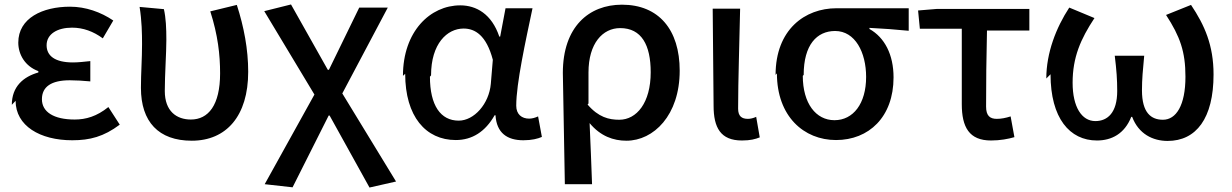

<svg xmlns="http://www.w3.org/2000/svg" viewBox="-20 -584 5526 861"><path d="M50 -132C50 -20 159 45 304 45C383 45 445 29 517 -25L466 -104C414 -62 365 -48 315 -48C221 -48 168 -82 168 -139C168 -195 210 -224 293 -224C322 -224 352 -222 385 -219V-310C356 -307 331 -304 307 -304C226 -304 189 -334 189 -381C189 -432 238 -460 303 -460C353 -460 399 -443 441 -412L488 -492C432 -530 364 -554 294 -554C171 -554 62 -503 62 -393C62 -340 92 -287 152 -265V-259C85 -240 33 -196 33 -114Z M606 -553C616 -491 617 -433 617 -386C617 -320 612 -255 612 -190C612 -38 691 47 840 47C995 47 1093 -64 1093 -262C1093 -363 1074 -463 1042 -562L923 -533C957 -427 967 -339 967 -255C967 -112 914 -48 836 -48C772 -48 719 -85 719 -176C719 -249 726 -346 726 -405C726 -458 724 -503 715 -543Z M1167 242 1292 256 1454 -66H1458L1637 257L1756 230L1515 -165L1719 -550H1591L1455 -271H1450L1285 -564L1165 -534L1390 -160Z M1797 -253C1797 -62 1889 44 2024 44C2097 44 2156 7 2198 -67H2202C2207 12 2254 45 2327 45C2365 45 2392 38 2410 30L2393 -62C2380 -56 2366 -52 2353 -52C2320 -52 2295 -71 2295 -110C2295 -210 2337 -400 2368 -547H2247L2223 -420H2219C2185 -521 2116 -560 2044 -560C1909 -560 1787 -443 1787 -244ZM1913 -246C1913 -388 1985 -456 2059 -456C2110 -456 2161 -426 2190 -316L2181 -208C2173 -118 2106 -43 2037 -43C1956 -43 1908 -111 1908 -240Z M2513 242H2635C2632 145 2628 68 2624 -32C2673 27 2731 47 2789 47C2911 47 3028 -67 3028 -267C3028 -451 2934 -563 2769 -563C2621 -563 2504 -464 2504 -257ZM2619 -120V-259C2619 -390 2683 -458 2761 -458C2857 -458 2898 -382 2898 -260C2898 -123 2835 -47 2757 -47C2711 -47 2664 -58 2615 -115Z M3180 -110C3180 -12 3211 46 3307 46C3345 46 3367 40 3387 32L3371 -60C3358 -54 3345 -51 3334 -51C3306 -51 3290 -63 3290 -97C3290 -224 3296 -394 3299 -545H3176Z M3464 -255C3464 -62 3585 44 3729 44C3876 44 3987 -59 3987 -237C3987 -339 3947 -416 3879 -454V-459C3942 -456 3991 -452 4055 -446V-547H3731C3590 -547 3458 -452 3458 -248ZM3584 -248C3584 -383 3643 -445 3725 -445C3815 -445 3864 -349 3864 -239C3864 -119 3806 -45 3722 -45C3639 -45 3580 -120 3580 -244Z M4105 -455H4293V-117C4293 -14 4326 46 4424 46C4465 46 4502 39 4529 31L4512 -62C4490 -55 4470 -51 4450 -51C4419 -51 4402 -65 4402 -106C4402 -207 4403 -326 4406 -447H4596V-544H4182L4097 -537Z M4691 -251C4691 -54 4777 46 4899 46C4965 46 5023 16 5053 -60H5057C5086 17 5150 48 5216 48C5344 48 5422 -53 5422 -250C5422 -381 5382 -471 5321 -562L5209 -517C5272 -420 5296 -352 5296 -240C5296 -111 5254 -47 5195 -47C5142 -47 5101 -78 5101 -179C5101 -229 5105 -270 5111 -334H4979C4987 -269 4990 -227 4990 -176C4990 -79 4947 -41 4892 -41C4831 -41 4790 -104 4790 -213C4790 -327 4826 -409 4888 -503L4775 -550C4716 -460 4672 -347 4672 -232Z"/></svg>

Font: GenEiGothic-pro-SemiBold
Style: Regular
Weight: 500
Designer: Ryoko NISHIZUKA (kana & ideographs); Paul D. Hunt (Latin, Greek & Cyrillic); Wenlong ZHANG (bopomofo); Sandoll Communica
Foundry: Adobe Systems Incorporated; o_tamon
Version: Version 1.000.140830